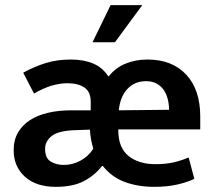

<svg xmlns="http://www.w3.org/2000/svg" viewBox="-20 -715 832 745"><path d="M426 -551H339L409 -695H532ZM757 -213H439V-209Q439 -142 478.5 -110Q518 -78 584 -78Q623 -78 653.5 -85Q684 -92 712 -104L734 -21Q707 -8 668 1Q629 10 578 10Q515 10 464 -9Q413 -28 379 -71H376Q346 -33 304 -11.5Q262 10 196 10Q120 10 76.5 -29.5Q33 -69 33 -132Q33 -172 50 -201Q67 -230 96.5 -249Q126 -268 167 -277.5Q208 -287 256 -287H332V-320Q332 -359 307.5 -375.5Q283 -392 241 -392Q213 -392 181.5 -383Q150 -374 112 -352L70 -433Q114 -457 158 -470.5Q202 -484 255 -484Q305 -484 341.5 -468.5Q378 -453 400 -419H402Q428 -452 467 -468Q506 -484 552 -484Q648 -484 702.5 -425.5Q757 -367 757 -263ZM155 -138Q155 -101 177 -88Q199 -75 228 -75Q261 -75 292 -91.5Q323 -108 342 -138Q337 -155 333.5 -173Q330 -191 329 -212L273 -210Q207 -208 181 -187.5Q155 -167 155 -138ZM636 -289Q636 -310 631 -330Q626 -350 615.5 -365.5Q605 -381 588 -390.5Q571 -400 547 -400Q502 -400 474 -369.5Q446 -339 441 -287Z"/></svg>

Font: Mukta Malar SemiBold
Style: Regular
Weight: 600
Designer: Aadarsh Rajan, Girish Dalvi, Yashodeep Gholap
Foundry: Ek Type
Version: Version 2.538;PS 1.000;hotconv 16.6.51;makeotf.lib2.5.65220;